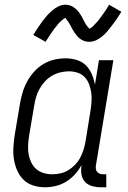

<svg xmlns="http://www.w3.org/2000/svg" viewBox="-20 -785 540 813"><path d="M170 8Q144 8 119.5 0Q95 -8 78 -25.5Q61 -43 51.5 -66Q42 -89 38.5 -114Q35 -139 37 -165.5Q39 -192 43 -218L65 -348Q69 -371 76 -394.5Q83 -418 95 -440Q107 -462 124.5 -481.5Q142 -501 164 -514Q186 -527 210 -532.5Q234 -538 258 -538Q282 -538 305 -531Q328 -524 344 -508Q360 -492 369 -470.5Q378 -449 382 -426L399 -530H460L386 -84Q385 -76 386 -69Q387 -62 391.5 -57Q396 -52 402.5 -49.5Q409 -47 417 -47H430V8H407Q388 8 370 3Q352 -2 340 -15Q328 -28 325 -46.5Q322 -65 325 -84V-86Q314 -65 297 -46.5Q280 -28 259.5 -15.5Q239 -3 216 2.5Q193 8 170 8ZM201 -47Q218 -47 236 -51Q254 -55 269.5 -64.5Q285 -74 298 -87.5Q311 -101 319.5 -117Q328 -133 333.5 -150.5Q339 -168 342 -185L363 -315Q366 -334 367.5 -353.5Q369 -373 366.5 -391.5Q364 -410 357.5 -427.5Q351 -445 339 -458Q327 -471 309 -477Q291 -483 272 -483Q254 -483 235.5 -478.5Q217 -474 200.5 -464.5Q184 -455 170.5 -440.5Q157 -426 147.5 -409Q138 -392 133 -374.5Q128 -357 125 -339L103 -209Q100 -189 99 -170Q98 -151 101 -133Q104 -115 112 -98Q120 -81 133 -69.5Q146 -58 164 -52.5Q182 -47 201 -47ZM357 -608Q347 -608 338 -611Q329 -614 321 -619.5Q313 -625 307 -632Q301 -639 295.5 -647Q290 -655 286 -662.5Q282 -670 277 -679.5Q272 -689 266.5 -696Q261 -703 257 -709Q255 -709 251.5 -706.5Q248 -704 245 -701.5Q242 -699 238 -695.5Q234 -692 232 -690Q230 -688 228 -685.5Q226 -683 224 -680.5Q222 -678 220 -675.5Q218 -673 215.5 -670Q213 -667 210.5 -664Q208 -661 206 -657.5Q204 -654 201 -650.5Q198 -647 195.5 -643Q193 -639 190.5 -635Q188 -631 185 -626.5Q182 -622 179 -617.5Q176 -613 173 -608L121 -637Q132 -655 142 -670Q152 -685 161.5 -697.5Q171 -710 179.5 -719.5Q188 -729 200.5 -740Q213 -751 227.5 -758Q242 -765 257 -765Q264 -765 270.5 -763.5Q277 -762 282.5 -759.5Q288 -757 293.5 -753Q299 -749 303.5 -745Q308 -741 312 -736Q316 -731 319.5 -725.5Q323 -720 326 -715Q329 -710 331.5 -704.5Q334 -699 337.5 -692.5Q341 -686 344.5 -680.5Q348 -675 351.5 -671.5Q355 -668 358 -663Q360 -664 363.5 -666Q367 -668 370 -670.5Q373 -673 377 -677Q381 -681 382.5 -683Q384 -685 386 -687Q388 -689 390.5 -691.5Q393 -694 395 -696.5Q397 -699 399 -702Q401 -705 403.5 -708Q406 -711 408.5 -714.5Q411 -718 413.5 -721.5Q416 -725 419 -729Q422 -733 424.5 -737Q427 -741 430 -745.5Q433 -750 436 -755Q439 -760 442 -765L494 -735Q483 -717 472.5 -702Q462 -687 452.5 -675Q443 -663 435 -653Q427 -643 414 -632Q401 -621 387 -614.5Q373 -608 357 -608Z"/></svg>

Font: Iosevka Slab Light
Style: Italic
Weight: 300
Italic angle: -9°
Monospace: yes
Designer: Belleve Invis
Foundry: Belleve Invis
Version: Version 11.1.1; ttfautohint (v1.8.3)